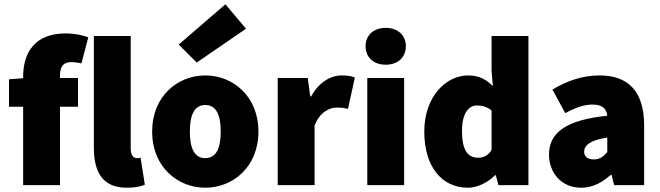

<svg xmlns="http://www.w3.org/2000/svg" viewBox="-20 -864 3080 896"><path d="M88 0H260V-366H344V-500H260V-512C260 -558 280 -574 312 -574C328 -574 344 -572 360 -568L392 -690C370 -698 332 -708 286 -708C138 -708 88 -613 88 -506V-499L22 -494V-366H88Z M572 12C610 12 638 6 656 -2L636 -128C628 -126 624 -126 618 -126C606 -126 590 -136 590 -170V-696H418V-176C418 -64 456 12 572 12Z M938 12C1066 12 1186 -84 1186 -250C1186 -416 1066 -512 938 -512C810 -512 690 -416 690 -250C690 -84 810 12 938 12ZM938 -126C886 -126 866 -174 866 -250C866 -326 886 -374 938 -374C990 -374 1010 -326 1010 -250C1010 -174 990 -126 938 -126ZM898 -572 1128 -730 1032 -844 814 -656Z M1276 0H1448V-278C1472 -340 1516 -362 1552 -362C1574 -362 1586 -360 1604 -356L1636 -502C1622 -508 1605 -512 1574 -512C1525 -512 1469 -482 1432 -414H1428L1416 -500H1276Z M1694 0H1866V-500H1694ZM1780 -562C1836 -562 1874 -596 1874 -648C1874 -700 1836 -734 1780 -734C1724 -734 1686 -700 1686 -648C1686 -596 1724 -562 1780 -562Z M2164 12C2208 12 2256 -12 2290 -46H2294L2306 0H2446V-696H2274V-534L2280 -462C2250 -492 2218 -512 2164 -512C2062 -512 1960 -414 1960 -250C1960 -88 2040 12 2164 12ZM2210 -128C2164 -128 2136 -162 2136 -252C2136 -340 2170 -372 2206 -372C2228 -372 2254 -366 2274 -348V-164C2256 -136 2236 -128 2210 -128Z M2692 12C2746 12 2790 -12 2830 -48H2834L2846 0H2986V-278C2986 -442 2908 -512 2778 -512C2700 -512 2628 -488 2558 -446L2618 -336C2670 -364 2708 -376 2744 -376C2788 -376 2810 -360 2814 -324C2622 -304 2542 -246 2542 -142C2542 -60 2598 12 2692 12ZM2752 -120C2722 -120 2706 -133 2706 -156C2706 -184 2732 -210 2814 -222V-154C2796 -134 2780 -120 2752 -120Z"/></svg>

Font: Source Sans Pro Black
Style: Regular
Weight: 900
Designer: Paul D. Hunt
Foundry: Adobe Systems Incorporated
Version: Version 3.006;hotconv 1.0.111;makeotfexe 2.5.65597